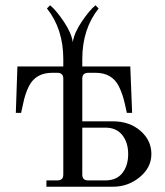

<svg xmlns="http://www.w3.org/2000/svg" viewBox="-20 -708 624 728"><path d="M156 0V-24H198Q220 -24 220 -46V-410Q220 -432 197 -432H178Q116 -432 90 -382Q75 -352 68 -316L60 -280H40L46 -456H220V-484Q220 -598 158 -676L170 -688Q193 -669 222 -626Q251 -583 256 -548Q261 -583 290 -626Q319 -669 342 -688L354 -676Q292 -598 292 -484V-456H474L481 -280H461L453 -316Q445 -352 430 -382Q404 -432 342 -432H315Q292 -432 292 -410V-248H408Q471 -248 512.5 -212Q554 -176 554 -124Q554 -73 510 -36.5Q466 0 408 0ZM292 -224V-46Q292 -24 314 -24H380Q422 -24 444 -52Q466 -80 466 -124Q466 -168 443.5 -196Q421 -224 380 -224Z"/></svg>

Font: Old Standard TT
Style: Regular
Weight: 400
Designer: Alexey Kryukov <alexios@thessalonica.org.ru>
Version: Version 2.2